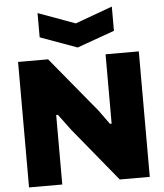

<svg xmlns="http://www.w3.org/2000/svg" viewBox="-64 -1072 963 1128"><g transform="rotate(-5 417.0 -508.0)"><path d="M200 -1016 419 -936 638 -1016V-873L417 -794L200 -873ZM61 -740H238L507 -414L567 -331H577V-740H773V0H596L337 -316L267 -410H257V0H61Z"/></g></svg>

Font: Encode Sans Normal
Style: Black
Weight: 900
Designer: Pablo Impallari, Andres Torresi
Foundry: Pablo Impallari, Andres Torresi
Version: Version 1.000; ttfautohint (v1.00) -l 8 -r 50 -G 200 -x 14 -